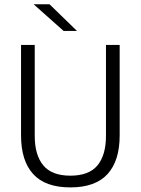

<svg xmlns="http://www.w3.org/2000/svg" viewBox="-20 -844 642 876"><path d="M301 11Q186.5 11 131.2 -50Q76 -111 76 -225.5V-639H138.5V-224Q138.5 -136.5 177.5 -89.5Q216.5 -42.5 301 -42.5Q386 -42.5 424.8 -89.5Q463.5 -136.5 463.5 -224V-639H526V-225.5Q526 -111 470.8 -50Q415.5 11 301 11ZM206 -824.5 330 -704V-703H270L134.5 -823.5V-824.5Z"/></svg>

Font: Anek Latin Medium Light
Style: Regular
Weight: 300
Version: Version 1.003